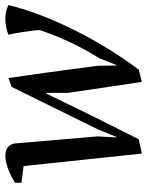

<svg xmlns="http://www.w3.org/2000/svg" viewBox="66 -618 564 737"><g transform="rotate(-90 348.5 -250.0)"><path d="M493 -151Q530 -211 556 -267Q582 -323 601 -380Q601 -391 598.5 -409Q596 -427 593.5 -445Q591 -463 588 -478.5Q585 -494 583 -500Q597 -506 613 -509Q629 -512 644 -512Q674 -512 697 -500Q682 -438 657 -373.5Q632 -309 600 -245Q568 -181 530 -119Q492 -57 449 0L402 12L360 -272V-354H357L317 -272Q284 -203 250 -135.5Q216 -68 182 0L127 12L79 -442L15 -450V-475Q21 -479 33 -485.5Q45 -492 59.5 -498Q74 -504 89.5 -508Q105 -512 119 -512Q141 -512 152.5 -501.5Q164 -491 166 -474L193 -158L189 -86H191L221 -159L383 -488L417 -500Q429 -415 437 -359.5Q445 -304 448 -278Q456 -218 464 -158L465 -86H467Z"/></g></svg>

Font: PTSerif
Style: Italic
Weight: 400
Italic angle: -12°
Designer: A.Korolkova, O.Umpeleva, V.Yefimov
Foundry: ParaType Ltd
Version: Version 1.000W OFL; ttfautohint (v1.2) -l 8 -r 50 -G 200 -x 